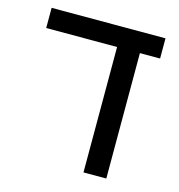

<svg xmlns="http://www.w3.org/2000/svg" viewBox="-94 -689 720 772"><g transform="rotate(15 266.0 -303.0)"><path d="M322 -522H27V-606H501V-522H417V0H322Z"/></g></svg>

Font: IBM Plex Sans Hebrew Text
Style: Regular
Weight: 450
Designer: Mike Abbink, Paul van der Laan, Pieter van Rosmalen, Yanek Iontef
Foundry: Bold Monday
Version: Version 1.2